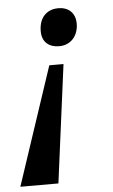

<svg xmlns="http://www.w3.org/2000/svg" viewBox="-77 -578 466 794"><g transform="rotate(-5 155.5 -181.0)"><path d="M195 -542C157 -542 115 -519 115 -453C115 -407 145 -385 186 -385C234 -385 266 -421 266 -472C266 -517 237 -542 195 -542ZM197 -310H138L-25 180H133Z"/></g></svg>

Font: Noto Serif Tamil Condensed
Style: Bold Italic
Weight: 700
Width: 3
Italic angle: -12°
Designer: Indian Type Foundry, Tom Grace, and the Monotype Design Team
Foundry: Monotype Imaging Inc.
Version: Version 2.003